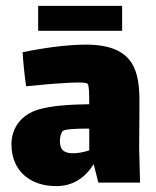

<svg xmlns="http://www.w3.org/2000/svg" viewBox="-20 -622 531 654"><path d="M396 -602H110V-517H396ZM457 0 454 -118 455 -265C456 -376 441 -470 272 -470C207 -470 123 -458 57 -444C59 -412 63 -368 69 -328C117 -333 160 -337 199 -339C228 -341 270 -343 278 -337C284 -333 284 -291 284 -267C215 -266 156 -262 111 -249C53 -232 19 -186 19 -131C19 -37 86 12 171 12C225 12 268 -13 299 -63L315 0ZM229 -100C201 -100 184 -109 184 -142C184 -153 187 -169 194 -176C200 -182 242 -184 276 -184H284V-110C264 -103 245 -100 229 -100Z"/></svg>

Font: FilmFarsi_V5 Display
Style: Regular
Weight: 400
Designer: Borna Izadpanah
Foundry: Borna Izadpanah
Version: Version 1.000;PS 001.000;hotconv 1.0.88;makeotf.lib2.5.64775